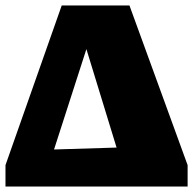

<svg xmlns="http://www.w3.org/2000/svg" viewBox="-34 -680 704 700"><path d="M438 -660 650 -78V0H-14V-78L191 -660ZM163 -135 391 -142 281 -501Z"/></svg>

Font: Piazzolla SC Black
Style: Regular
Weight: 900
Designer: Juan Pablo del Peral
Foundry: Huerta Tipografica
Version: Version 1.330